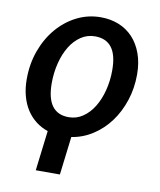

<svg xmlns="http://www.w3.org/2000/svg" viewBox="-79 -581 680 815"><g transform="rotate(10 261.0 -174.0)"><path d="M228.5 -76.5Q262 -76.5 289.5 -95.2Q317 -114 336.2 -145.5Q355.5 -177 366 -218.2Q376.5 -259.5 376.5 -304.5Q376.5 -370.5 352.2 -402.2Q328 -434 280.5 -434Q246.5 -434 219.2 -415.5Q192 -397 173 -366Q154 -335 143.5 -293.5Q133 -252 133 -206.5Q133 -76.5 228.5 -76.5ZM151.5 -3Q123 -12.5 99.8 -30.5Q76.5 -48.5 60 -74Q43.5 -99.5 34.5 -132.5Q25.5 -165.5 25.5 -205.5Q25.5 -271 46.2 -328Q67 -385 103 -427.2Q139 -469.5 187.2 -493.8Q235.5 -518 290.5 -518Q332.5 -518 368 -503.8Q403.5 -489.5 429 -462.2Q454.5 -435 469 -395.2Q483.5 -355.5 483.5 -305Q483.5 -245.5 466 -192.5Q448.5 -139.5 417.8 -98.2Q387 -57 345 -30Q303 -3 254.5 4.5L234.5 169.5H130.5Z"/></g></svg>

Font: Lato SemiBold
Style: Italic
Weight: 600
Italic angle: -7°
Designer: Lukasz Dziedzic with Adam Twardoch and Botio Nikoltchev
Foundry: tyPoland Lukasz Dziedzic
Version: Version 2.015; 2015-08-06; http://www.latofonts.com/